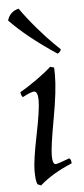

<svg xmlns="http://www.w3.org/2000/svg" viewBox="-57 -827 385 883"><g transform="rotate(-5 135.5 -385.5)"><path d="M204 -479Q204 -405 180.5 -276.5Q157 -148 157 -108Q157 -68 172 -68Q181 -68 236 -89Q245 -83 245 -65Q155 -28 96 24L80 17Q72 1 72 -45.5Q72 -92 95.5 -207.5Q119 -323 119 -366Q119 -409 101 -409Q88 -409 48 -388Q39 -397 39 -412Q75 -432 119 -463.5Q163 -495 185 -516L203 -511Q204 -499 204 -479ZM225 -573Q87 -665 11 -745Q23 -785 64 -795Q95 -750 139 -699Q183 -648 212 -620L241 -592Q239 -581 225 -573Z"/></g></svg>

Font: Rosarivo
Style: Italic
Weight: 400
Version: Version 1.003